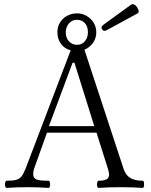

<svg xmlns="http://www.w3.org/2000/svg" viewBox="-20 -895 722 918"><path d="M3.9 -13.2Q3.9 -20 5.9 -25.4Q7.8 -30.8 10.7 -30.8Q42.5 -30.8 58.3 -35.4Q74.2 -40 84 -53Q93.8 -65.9 105 -95.7L317.9 -654.3Q288.1 -662.1 271.2 -685.8Q254.4 -709.5 254.4 -740.7Q254.4 -768.1 267.6 -788.6Q280.8 -809.1 302.2 -820.1Q323.7 -831.1 347.7 -831.1Q373.5 -831.1 394.8 -818.6Q416 -806.2 428.2 -785.4Q440.4 -764.6 440.4 -740.7Q440.4 -711.9 424.6 -689.9Q408.7 -668 383.8 -657.2L570.8 -87.9Q581.1 -57.1 603.3 -43.9Q625.5 -30.8 663.1 -30.8Q666 -30.8 667.5 -25.9Q668.9 -21 668.9 -14.2Q668.9 -6.8 667.5 -1.7Q666 3.4 663.1 3.4Q613.8 0 557.1 0Q500.5 0 450.7 3.4Q447.8 3.4 445.8 -1.5Q443.8 -6.3 443.8 -13.2Q443.8 -20 445.8 -25.4Q447.8 -30.8 450.7 -30.8Q477.5 -30.8 489.5 -37.6Q501.5 -44.4 501.5 -60.5Q501.5 -70.3 496.1 -87.9L441.4 -260.7H204.6L142.1 -85.9Q138.7 -72.8 138.7 -62.5Q138.7 -49.3 146 -42.5Q153.3 -35.6 168.9 -33.2Q184.6 -30.8 212.4 -30.8Q215.8 -30.8 217.8 -25.9Q219.7 -21 219.7 -14.2Q219.7 -6.8 217.8 -1.7Q215.8 3.4 212.4 3.4Q165 0 111.8 0Q58.1 0 10.7 3.4Q7.8 3.4 5.9 -1.5Q3.9 -6.3 3.9 -13.2ZM430.7 -292 335.9 -595.2H327.1L213.9 -292ZM347.7 -680.7Q372.6 -680.7 386.5 -698.5Q400.4 -716.3 400.4 -740.7Q400.4 -769 385.5 -784.7Q370.6 -800.3 347.7 -800.3Q331.1 -800.3 319.1 -791.5Q307.1 -782.7 300.8 -769Q294.4 -755.4 294.4 -740.7Q294.4 -713.9 309.8 -697.3Q325.2 -680.7 347.7 -680.7ZM480 -747.6Q472.7 -747.6 467.8 -755.4Q465.3 -759.3 465.3 -762.7Q465.3 -766.6 468 -770.3Q470.7 -773.9 474.1 -776.4L607.9 -873.5Q610.4 -875 613.8 -875Q618.7 -875 624.3 -871.8Q629.9 -868.7 634.8 -861.3Q643.1 -848.1 643.1 -840.8Q643.1 -834 636.2 -830.1L490.7 -751Q485.4 -747.6 480 -747.6Z"/></svg>

Font: JuniusX Light
Style: Regular
Weight: 300
Designer: Peter S. Baker
Foundry: Briery Creek Software
Version: Version 1.008